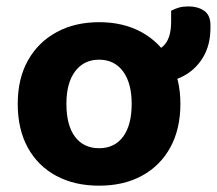

<svg xmlns="http://www.w3.org/2000/svg" viewBox="-20 -564 677 599"><path d="M542.8 -240.1Q542.8 -161.6 511.5 -104.3Q480.2 -47.1 423.2 -15.9Q366.2 15.3 289.2 15.3Q212.5 15.3 155.3 -15.5Q98.2 -46.2 66.7 -103.5Q35.3 -160.8 35.3 -240.1Q35.3 -318.5 67.2 -375.5Q99.2 -432.5 156.4 -463.6Q213.6 -494.8 289.4 -494.8Q365.3 -494.8 422.2 -463.3Q479.2 -431.8 511 -374.6Q542.8 -317.4 542.8 -240.1ZM289 -377.8Q241.9 -377.8 214.6 -341.7Q187.2 -305.6 187.2 -240.1Q187.2 -172.8 214.1 -137.2Q241 -101.6 289.2 -101.6Q337.4 -101.6 364.1 -137.7Q390.8 -173.8 390.8 -240.1Q390.8 -304.9 363.8 -341.4Q336.8 -377.8 289 -377.8ZM465.2 -306 445.2 -306.8Q438.9 -316.6 434 -344Q429.1 -371.4 429.1 -398Q465.6 -398 489.8 -420.7Q513.9 -443.4 513.9 -496.5V-530.5Q526.4 -537 538.7 -540.5Q551 -544 568.6 -544Q596.6 -544 616.6 -530.6Q636.6 -517.2 636.6 -485V-477.6Q636.6 -423 613 -384.3Q589.4 -345.7 550.6 -325.9Q511.7 -306 465.2 -306Z"/></svg>

Font: Baloo Bhaijaan 2
Style: Regular
Weight: 400
Designer: Sanskriti Dholi, Noopur Datye and Ek Type
Foundry: Ek Type
Version: Version 1.701